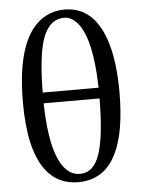

<svg xmlns="http://www.w3.org/2000/svg" viewBox="-57 -859 679 919"><g transform="rotate(-5 283.0 -399.5)"><path d="M418 -376H149.4Q155.3 -83 254.9 -33.2Q273.4 -24.4 293 -24.4Q360.4 -24.4 388.7 -110.4Q417 -195.3 418 -376ZM149.4 -427.7H418Q411.1 -698.2 327.1 -759.8Q306.6 -775.4 283.2 -775.4Q209 -775.4 177.7 -681.6Q150.4 -597.7 149.4 -427.7ZM287.1 -814.5Q434.6 -814.5 488.3 -629.9Q515.6 -535.2 515.6 -397.5Q515.6 -11.7 310.5 12.7Q296.9 14.6 283.2 14.6Q118.2 14.6 69.3 -194.3Q50.8 -277.3 50.8 -387.7Q50.8 -716.8 199.2 -793.9Q239.3 -814.5 287.1 -814.5Z"/></g></svg>

Font: GenYoMin JP SemiBold
Style: Regular
Weight: 600
Version: Version 1.001;PS 1;hotconv 16.6.51;makeotf.lib2.5.65220 DEVE